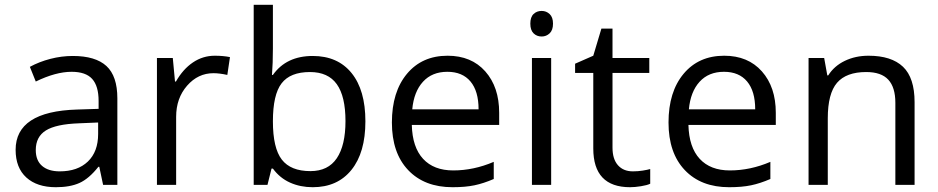

<svg xmlns="http://www.w3.org/2000/svg" viewBox="-20 -780 3959 810"><path d="M415 0 398.9 -76.2H395Q355 -25.9 315.2 -8.1Q275.4 9.8 215.8 9.8Q136.2 9.8 91.1 -31.2Q45.9 -72.3 45.9 -147.9Q45.9 -310.1 305.2 -317.9L396 -320.8V-354Q396 -417 368.9 -447Q341.8 -477.1 282.2 -477.1Q215.3 -477.1 130.9 -436L106 -498Q145.5 -519.5 192.6 -531.7Q239.7 -543.9 287.1 -543.9Q382.8 -543.9 429 -501.5Q475.1 -459 475.1 -365.2V0ZM231.9 -57.1Q307.6 -57.1 350.8 -98.6Q394 -140.1 394 -214.8V-263.2L313 -259.8Q216.3 -256.3 173.6 -229.7Q130.9 -203.1 130.9 -147Q130.9 -103 157.5 -80.1Q184.1 -57.1 231.9 -57.1Z M886.2 -544.9Q921.9 -544.9 950.2 -539.1L939 -463.9Q905.8 -471.2 880.4 -471.2Q815.4 -471.2 769.3 -418.5Q723.1 -365.7 723.1 -287.1V0H642.1V-535.2H709L718.3 -436H722.2Q752 -488.3 793.9 -516.6Q835.9 -544.9 886.2 -544.9Z M1299.3 -543.9Q1404.8 -543.9 1463.1 -471.9Q1521.5 -399.9 1521.5 -268.1Q1521.5 -136.2 1462.6 -63.2Q1403.8 9.8 1299.3 9.8Q1247.1 9.8 1203.9 -9.5Q1160.6 -28.8 1131.3 -68.8H1125.5L1108.4 0H1050.3V-759.8H1131.3V-575.2Q1131.3 -513.2 1127.4 -463.9H1131.3Q1188 -543.9 1299.3 -543.9ZM1287.6 -476.1Q1204.6 -476.1 1168 -428.5Q1131.3 -380.9 1131.3 -268.1Q1131.3 -155.3 1168.9 -106.7Q1206.5 -58.1 1289.6 -58.1Q1364.3 -58.1 1400.9 -112.5Q1437.5 -167 1437.5 -269Q1437.5 -373.5 1400.9 -424.8Q1364.3 -476.1 1287.6 -476.1Z M1889.2 9.8Q1770.5 9.8 1701.9 -62.5Q1633.3 -134.8 1633.3 -263.2Q1633.3 -392.6 1697 -468.8Q1760.7 -544.9 1868.2 -544.9Q1968.8 -544.9 2027.3 -478.8Q2085.9 -412.6 2085.9 -304.2V-252.9H1717.3Q1719.7 -158.7 1764.9 -109.9Q1810.1 -61 1892.1 -61Q1978.5 -61 2063 -97.2V-24.9Q2020 -6.3 1981.7 1.7Q1943.4 9.8 1889.2 9.8ZM1867.2 -477.1Q1802.7 -477.1 1764.4 -435.1Q1726.1 -393.1 1719.2 -318.8H1999Q1999 -395.5 1964.8 -436.3Q1930.7 -477.1 1867.2 -477.1Z M2305.2 0H2224.1V-535.2H2305.2ZM2217.3 -680.2Q2217.3 -708 2231 -720.9Q2244.6 -733.9 2265.1 -733.9Q2284.7 -733.9 2298.8 -720.7Q2313 -707.5 2313 -680.2Q2313 -652.8 2298.8 -639.4Q2284.7 -626 2265.1 -626Q2244.6 -626 2231 -639.4Q2217.3 -652.8 2217.3 -680.2Z M2649.9 -57.1Q2671.4 -57.1 2691.4 -60.3Q2711.4 -63.5 2723.1 -66.9V-4.9Q2710 1.5 2684.3 5.6Q2658.7 9.8 2638.2 9.8Q2482.9 9.8 2482.9 -153.8V-472.2H2406.2V-511.2L2482.9 -544.9L2517.1 -659.2H2564V-535.2H2719.2V-472.2H2564V-157.2Q2564 -108.9 2586.9 -83Q2609.9 -57.1 2649.9 -57.1Z M3056.2 9.8Q2937.5 9.8 2868.9 -62.5Q2800.3 -134.8 2800.3 -263.2Q2800.3 -392.6 2864 -468.8Q2927.7 -544.9 3035.2 -544.9Q3135.7 -544.9 3194.3 -478.8Q3252.9 -412.6 3252.9 -304.2V-252.9H2884.3Q2886.7 -158.7 2931.9 -109.9Q2977.1 -61 3059.1 -61Q3145.5 -61 3230 -97.2V-24.9Q3187 -6.3 3148.7 1.7Q3110.4 9.8 3056.2 9.8ZM3034.2 -477.1Q2969.7 -477.1 2931.4 -435.1Q2893.1 -393.1 2886.2 -318.8H3166Q3166 -395.5 3131.8 -436.3Q3097.7 -477.1 3034.2 -477.1Z M3757.3 0V-346.2Q3757.3 -411.6 3727.5 -443.8Q3697.8 -476.1 3634.3 -476.1Q3550.3 -476.1 3511.2 -430.7Q3472.2 -385.3 3472.2 -280.8V0H3391.1V-535.2H3457L3470.2 -461.9H3474.1Q3499 -501.5 3543.9 -523.2Q3588.9 -544.9 3644 -544.9Q3740.7 -544.9 3789.6 -498.3Q3838.4 -451.7 3838.4 -349.1V0Z"/></svg>

Font: f05545470
Style: Regular
Weight: 400
Foundry: Ascender Corporation
Version: Version 1.10